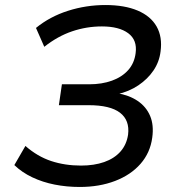

<svg xmlns="http://www.w3.org/2000/svg" viewBox="-20 -734 711 763"><path d="M297 9Q245 9 197 -0.5Q149 -10 108 -29.5Q67 -49 37 -78L81 -154Q129 -112 183.5 -94Q238 -76 302 -76Q354 -76 394 -90Q434 -104 458.5 -131.5Q483 -159 489 -199Q496 -256 457 -286Q418 -316 332 -316H214L226 -399H334Q385 -399 425 -413.5Q465 -428 489.5 -455.5Q514 -483 519 -523Q526 -575 489.5 -602Q453 -629 385 -629Q324 -629 266.5 -609.5Q209 -590 156 -548L123 -623Q178 -668 250 -691Q322 -714 399 -714Q475 -714 527 -692Q579 -670 602.5 -628.5Q626 -587 618 -529Q613 -488 590 -454Q567 -420 530 -395Q493 -370 444 -359V-364Q493 -356 527 -333Q561 -310 576.5 -273.5Q592 -237 585 -187Q577 -127 538.5 -83Q500 -39 437.5 -15Q375 9 297 9Z"/></svg>

Font: Nunito Sans 10pt SemiExpanded Medium
Style: Italic
Weight: 500
Width: 6
Italic angle: -9°
Designer: Vernon Adams
Foundry: Vernon Adams
Version: Version 3.101;gftools[0.9.27]